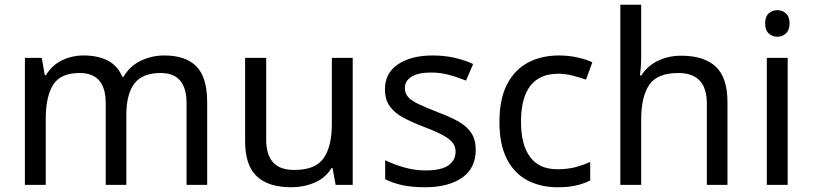

<svg xmlns="http://www.w3.org/2000/svg" viewBox="-20 -780 3428 810"><path d="M673 -546Q764 -546 809 -499.5Q854 -453 854 -349V0H767V-345Q767 -472 658 -472Q580 -472 546.5 -427Q513 -382 513 -296V0H426V-345Q426 -472 316 -472Q235 -472 204 -422Q173 -372 173 -278V0H85V-536H156L169 -463H174Q199 -505 241.5 -525.5Q284 -546 332 -546Q394 -546 435.5 -524Q477 -502 496 -456H501Q528 -502 574.5 -524Q621 -546 673 -546Z M1468 -536V0H1396L1383 -71H1379Q1353 -29 1307 -9.5Q1261 10 1209 10Q1112 10 1063 -36.5Q1014 -83 1014 -185V-536H1103V-191Q1103 -127 1132 -95Q1161 -63 1222 -63Q1311 -63 1345.5 -113Q1380 -163 1380 -257V-536Z M1987 -148Q1987 -70 1929 -30Q1871 10 1773 10Q1717 10 1676.5 1Q1636 -8 1605 -24V-104Q1637 -88 1682.5 -74.5Q1728 -61 1775 -61Q1842 -61 1872 -82.5Q1902 -104 1902 -140Q1902 -160 1891 -176Q1880 -192 1851.5 -208Q1823 -224 1770 -244Q1718 -264 1681 -284Q1644 -304 1624 -332Q1604 -360 1604 -404Q1604 -472 1659.5 -509Q1715 -546 1805 -546Q1854 -546 1896.5 -536.5Q1939 -527 1976 -510L1946 -440Q1912 -454 1875 -464Q1838 -474 1799 -474Q1745 -474 1716.5 -456.5Q1688 -439 1688 -409Q1688 -387 1701 -371.5Q1714 -356 1744.5 -341.5Q1775 -327 1826 -307Q1877 -288 1913 -268Q1949 -248 1968 -219.5Q1987 -191 1987 -148Z M2332 10Q2261 10 2205.5 -19Q2150 -48 2118.5 -109Q2087 -170 2087 -265Q2087 -364 2120 -426Q2153 -488 2209.5 -517Q2266 -546 2338 -546Q2379 -546 2417 -537.5Q2455 -529 2479 -517L2452 -444Q2428 -453 2396 -461Q2364 -469 2336 -469Q2178 -469 2178 -266Q2178 -169 2216.5 -117.5Q2255 -66 2331 -66Q2375 -66 2408.5 -75Q2442 -84 2470 -97V-19Q2443 -5 2410.5 2.5Q2378 10 2332 10Z M2685 -537Q2685 -518 2683.5 -498Q2682 -478 2680 -462H2686Q2712 -503 2756.5 -524Q2801 -545 2853 -545Q2951 -545 3000 -498.5Q3049 -452 3049 -349V0H2962V-343Q2962 -472 2842 -472Q2752 -472 2718.5 -421.5Q2685 -371 2685 -277V0H2597V-760H2685Z M3303 -536V0H3215V-536ZM3260 -737Q3280 -737 3295.5 -723.5Q3311 -710 3311 -681Q3311 -653 3295.5 -639Q3280 -625 3260 -625Q3238 -625 3223 -639Q3208 -653 3208 -681Q3208 -710 3223 -723.5Q3238 -737 3260 -737Z"/></svg>

Font: Noto Sans Tai Tham
Style: Regular
Weight: 400
Designer: Monotype Design Team 2013. Revised by David WIlliams 2020
Foundry: Monotype Imaging Inc.
Version: Version 2.002